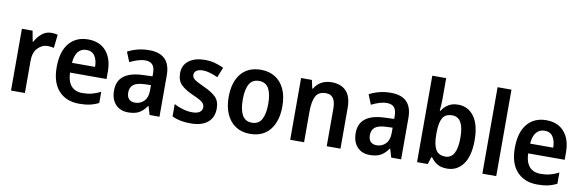

<svg xmlns="http://www.w3.org/2000/svg" viewBox="-53 -1206 5043 1662"><g transform="rotate(10 2469.0 -375.0)"><path d="M329 -553Q359 -553 385 -546L372 -428Q361 -431 347.5 -433Q334 -435 317 -435Q268 -435 230 -395Q192 -355 193 -280V0H71V-543H165L182 -450H188Q209 -492 245.5 -522.5Q282 -553 329 -553Z M653 -552Q755 -552 811.5 -486.5Q868 -421 868 -307V-242H547Q549 -166 583.5 -126Q618 -86 684 -86Q728 -86 765 -95.5Q802 -105 842 -125V-27Q805 -8 765 1Q725 10 671 10Q556 10 490.5 -62Q425 -134 425 -268Q425 -406 486 -479Q547 -552 653 -552ZM654 -460Q609 -460 581.5 -427Q554 -394 549 -328H752Q752 -386 728 -423Q704 -460 654 -460Z M1190 -552Q1376 -552 1376 -364V0H1289L1267 -74H1263Q1233 -31 1197 -10.5Q1161 10 1101 10Q1031 10 990 -34.5Q949 -79 949 -157Q949 -323 1174 -331L1256 -334V-359Q1256 -413 1234.5 -436Q1213 -459 1172 -459Q1139 -459 1104.5 -448Q1070 -437 1036 -420L1001 -506Q1039 -527 1087 -539.5Q1135 -552 1190 -552ZM1199 -255Q1130 -252 1101.5 -228Q1073 -204 1073 -161Q1073 -121 1092.5 -102Q1112 -83 1145 -83Q1192 -83 1224 -115.5Q1256 -148 1256 -209V-257Z M1852 -155Q1852 -77 1800 -33.5Q1748 10 1651 10Q1600 10 1560.5 2Q1521 -6 1487 -22V-131Q1521 -112 1564.5 -99.5Q1608 -87 1646 -87Q1692 -87 1713.5 -103Q1735 -119 1735 -147Q1735 -164 1725.5 -177.5Q1716 -191 1692 -205Q1668 -219 1624 -238Q1558 -267 1522 -302.5Q1486 -338 1486 -403Q1486 -474 1539 -513.5Q1592 -553 1679 -553Q1725 -553 1765.5 -542.5Q1806 -532 1845 -513L1809 -424Q1777 -439 1743 -449.5Q1709 -460 1679 -460Q1642 -460 1622 -446.5Q1602 -433 1602 -409Q1602 -392 1612 -379.5Q1622 -367 1646 -354Q1670 -341 1713 -321Q1779 -292 1815.5 -256.5Q1852 -221 1852 -155Z M2408 -272Q2408 -143 2347 -66.5Q2286 10 2171 10Q2099 10 2046 -24.5Q1993 -59 1964.5 -122.5Q1936 -186 1936 -272Q1936 -404 1997.5 -478.5Q2059 -553 2173 -553Q2243 -553 2296 -520.5Q2349 -488 2378.5 -425.5Q2408 -363 2408 -272ZM2060 -272Q2060 -184 2086.5 -136Q2113 -88 2172 -88Q2231 -88 2257.5 -136Q2284 -184 2284 -272Q2284 -361 2257.5 -408Q2231 -455 2172 -455Q2113 -455 2086.5 -408Q2060 -361 2060 -272Z M2793 -553Q2876 -553 2921.5 -505Q2967 -457 2967 -357V0H2846V-329Q2846 -390 2825.5 -420.5Q2805 -451 2760 -451Q2696 -451 2671.5 -405Q2647 -359 2647 -266V0H2525V-543H2620L2636 -470H2642Q2665 -511 2704.5 -532Q2744 -553 2793 -553Z M3314 -552Q3500 -552 3500 -364V0H3413L3391 -74H3387Q3357 -31 3321 -10.5Q3285 10 3225 10Q3155 10 3114 -34.5Q3073 -79 3073 -157Q3073 -323 3298 -331L3380 -334V-359Q3380 -413 3358.5 -436Q3337 -459 3296 -459Q3263 -459 3228.5 -448Q3194 -437 3160 -420L3125 -506Q3163 -527 3211 -539.5Q3259 -552 3314 -552ZM3323 -255Q3254 -252 3225.5 -228Q3197 -204 3197 -161Q3197 -121 3216.5 -102Q3236 -83 3269 -83Q3316 -83 3348 -115.5Q3380 -148 3380 -209V-257Z M3762 -573Q3762 -547 3760 -520.5Q3758 -494 3756 -472H3762Q3784 -508 3819 -530Q3854 -552 3906 -552Q3993 -552 4045.5 -480.5Q4098 -409 4098 -272Q4098 -135 4045.5 -62.5Q3993 10 3904 10Q3852 10 3818.5 -10Q3785 -30 3762 -63H3754L3734 0H3640V-760H3762ZM3871 -452Q3809 -452 3785.5 -408.5Q3762 -365 3762 -282V-265Q3762 -178 3786.5 -134Q3811 -90 3872 -90Q3973 -90 3973 -273Q3973 -452 3871 -452Z M4336 0H4214V-760H4336Z M4680 -552Q4782 -552 4838.5 -486.5Q4895 -421 4895 -307V-242H4574Q4576 -166 4610.5 -126Q4645 -86 4711 -86Q4755 -86 4792 -95.5Q4829 -105 4869 -125V-27Q4832 -8 4792 1Q4752 10 4698 10Q4583 10 4517.5 -62Q4452 -134 4452 -268Q4452 -406 4513 -479Q4574 -552 4680 -552ZM4681 -460Q4636 -460 4608.5 -427Q4581 -394 4576 -328H4779Q4779 -386 4755 -423Q4731 -460 4681 -460Z"/></g></svg>

Font: Noto Sans Khmer UI SemiCondensed SemiBold
Style: Regular
Weight: 600
Width: 4
Designer: Danh Hong and the Monotype Design Team
Foundry: Monotype Imaging Inc.
Version: Version 2.002; ttfautohint (v1.8.4.7-5d5b)